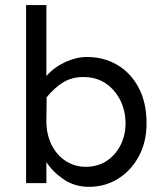

<svg xmlns="http://www.w3.org/2000/svg" viewBox="-20 -723 647 758"><path d="M331.1 14.6Q275.4 14.6 231.9 -14.6Q188.5 -43.9 163.1 -83V0H83V-703.1H163.1V-422.9Q194.3 -458 237.8 -478Q281.2 -498 323.2 -498Q390.6 -498 443.8 -466.3Q497.1 -434.6 527.8 -376Q558.6 -317.4 558.6 -236.3Q558.6 -162.1 527.8 -105.5Q497.1 -48.8 445.8 -17.1Q394.5 14.6 331.1 14.6ZM318.4 -64.5Q366.2 -64.5 401.4 -87.9Q436.5 -111.3 456.1 -150.4Q475.6 -189.5 475.6 -236.3Q475.6 -284.2 455.6 -325.7Q435.5 -367.2 398.4 -393.1Q361.3 -418.9 308.6 -418.9Q263.7 -418.9 229.5 -397.9Q195.3 -377 164.1 -338.9L163.1 -245.1Q163.1 -193.4 183.1 -152.3Q203.1 -111.3 238.8 -87.9Q274.4 -64.5 318.4 -64.5Z"/></svg>

Font: Sen
Style: Regular
Weight: 400
Designer: Kosal Sen, Philatype
Foundry: Philatype
Version: Version 2.000;gftools[0.9.31]